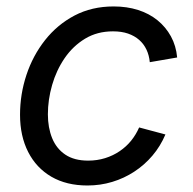

<svg xmlns="http://www.w3.org/2000/svg" viewBox="-20 -567 601 599"><path d="M252.9 11.7Q187.5 11.7 140.4 -15.6Q93.3 -43 67.9 -92.8Q42.5 -142.6 42.5 -209Q42.5 -272.9 62.5 -333.3Q82.5 -393.6 120.6 -441.9Q158.7 -490.2 212.6 -518.6Q266.6 -546.9 334.5 -546.9Q376 -546.9 410.6 -535.9Q445.3 -524.9 471.2 -503.9Q497.1 -482.9 513.2 -453.6Q529.3 -424.3 532.7 -387.7L447.3 -373Q445.3 -394.5 437 -412.1Q428.7 -429.7 414.3 -442.4Q399.9 -455.1 379.6 -462.2Q359.4 -469.2 332.5 -469.2Q283.2 -469.2 245.4 -446.3Q207.5 -423.3 181.6 -385.5Q155.8 -347.7 142.6 -301.8Q129.4 -255.9 129.4 -210.4Q129.4 -168.9 142.6 -136.2Q155.8 -103.5 183.6 -84.7Q211.4 -65.9 254.9 -65.9Q283.2 -65.9 308.1 -73.7Q333 -81.5 353.5 -95.5Q374 -109.4 389.2 -128.2Q404.3 -147 414.1 -169.4L496.1 -147.5Q480.5 -110.8 455.6 -81.5Q430.7 -52.2 398.9 -31.5Q367.2 -10.7 330.1 0.5Q293 11.7 252.9 11.7Z"/></svg>

Font: Inter 18pt
Style: Italic
Weight: 400
Italic angle: -9.3988°
Designer: Rasmus Andersson
Foundry: rsms
Version: Version 4.001;git-66647c0bb